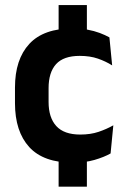

<svg xmlns="http://www.w3.org/2000/svg" viewBox="-20 -612 482 737"><path d="M313.5 -444.5H205V-592.5H313.5ZM313.5 104.5H205V-55H313.5ZM260.5 12.5Q147 12.5 92.2 -47.5Q37.5 -107.5 37.5 -216V-276Q37.5 -384 92.5 -443.5Q147.5 -503 260.5 -503Q290 -503 315.8 -498.2Q341.5 -493.5 362.8 -485.5Q384 -477.5 400 -468.5L410.5 -361Q386 -376.5 355.8 -387Q325.5 -397.5 286 -397.5Q224 -397.5 195.2 -365.8Q166.5 -334 166.5 -273.5V-220.5Q166.5 -160.5 196.2 -128Q226 -95.5 288 -95.5Q327.5 -95.5 358 -105.8Q388.5 -116 415 -131L404.5 -23Q380 -9 343 1.8Q306 12.5 260.5 12.5Z"/></svg>

Font: Anek Latin Medium SemiBold
Style: Regular
Weight: 600
Version: Version 1.003